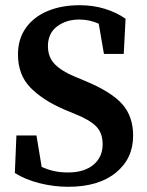

<svg xmlns="http://www.w3.org/2000/svg" viewBox="-20 -700 566 737"><path d="M242 17Q186 17 131 3Q76 -11 37 -36L43 -180H120L140 -59Q163 -49 187 -43.5Q211 -38 241 -38Q303 -38 338.5 -67.5Q374 -97 374 -146Q374 -190 349 -215Q324 -240 269 -262L228 -279Q146 -314 97.5 -363Q49 -412 49 -491Q49 -550 79 -592.5Q109 -635 162.5 -657.5Q216 -680 286 -680Q338 -680 383 -666Q428 -652 462 -628L455 -493H379L359 -609Q324 -625 284 -625Q234 -625 199 -598.5Q164 -572 164 -523Q164 -480 191 -453Q218 -426 267 -406L310 -388Q408 -347 449.5 -300Q491 -253 491 -179Q491 -91 424.5 -37Q358 17 242 17Z"/></svg>

Font: Source Serif Pro SemiBold
Style: Regular
Weight: 600
Designer: Frank Grießhammer
Foundry: Adobe Systems Incorporated
Version: Version 3.001;hotconv 1.0.111;makeotfexe 2.5.65597